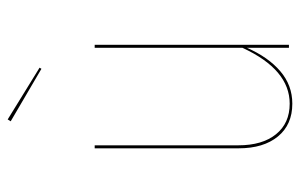

<svg xmlns="http://www.w3.org/2000/svg" viewBox="-164 -626 799 512"><g transform="rotate(-90 236.0 -370.5)"><path d="M372 0H364V-112Q339 -55 301.5 -23Q264 9 215 9Q159 9 127.5 -29.5Q96 -68 96 -134V-518H104V-135Q104 -71 133.5 -34.5Q163 2 215 2Q306 2 364 -124V-518H372ZM311 -665 308 -660 168 -742 173 -750Z"/></g></svg>

Font: Fira Sans Compressed Eight
Style: Regular
Weight: 100
Width: 1
Designer: bBox Type GmbH & Carrois Corporate GbR & Edenspiekermann AG
Foundry: bBox Type GmbH & Carrois Corporate GbR & Edenspiekermann AG
Version: Version 4.301